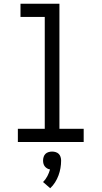

<svg xmlns="http://www.w3.org/2000/svg" viewBox="-20 -755 540 1021"><path d="M75 0V-70H218V-665H89V-735H296V-70H425V0ZM247 246 209 213Q223 199 232 181.5Q241 164 246 146Q238 145 230.5 140.5Q223 136 218 129.5Q213 123 211 115Q209 107 209 99Q209 89 212 79.5Q215 70 221.5 63.5Q228 57 237.5 54Q247 51 257 51Q267 51 276.5 54Q286 57 292.5 63.5Q299 70 302 79.5Q305 89 305 99Q305 119 301.5 139Q298 159 291 178Q284 197 273 214.5Q262 232 247 246Z"/></svg>

Font: Iosevka Fixed
Style: Regular
Weight: 400
Monospace: yes
Designer: Belleve Invis
Foundry: Belleve Invis
Version: Version 33.2.4